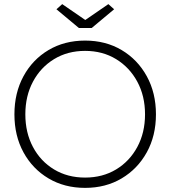

<svg xmlns="http://www.w3.org/2000/svg" viewBox="-20 -902 827 932"><path d="M393 10Q293 10 215.5 -36Q138 -82 94 -162.5Q50 -243 50 -347Q50 -451 94 -532Q138 -613 215.5 -659Q293 -705 393 -705Q493 -705 570.5 -659Q648 -613 692.5 -532Q737 -451 737 -347Q737 -243 692.5 -162.5Q648 -82 570.5 -36Q493 10 393 10ZM393 -40Q478 -40 543.5 -79.5Q609 -119 646.5 -188.5Q684 -258 684 -347Q684 -436 646.5 -505.5Q609 -575 543.5 -615Q478 -655 393 -655Q308 -655 242.5 -615Q177 -575 140 -505.5Q103 -436 103 -347Q103 -258 140 -188.5Q177 -119 242.5 -79.5Q308 -40 393 -40ZM363 -766 254 -857 282 -882 394 -805 506 -882 534 -857 425 -766Z"/></svg>

Font: Lexend ExtraLight
Style: Regular
Weight: 200
Designer: Bonnie Shaver-Troup, Thomas Jockin
Foundry: Lexend
Version: Version 1.007; ttfautohint (v1.8.3)